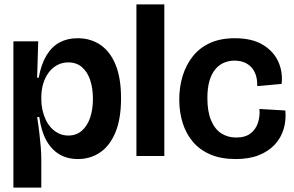

<svg xmlns="http://www.w3.org/2000/svg" viewBox="-20 -710 1338 874"><path d="M41 144V-314V-522H154L149 -356H156Q168 -419 192 -458.5Q216 -498 251.5 -517Q287 -536 333 -536Q393 -536 437.5 -505.5Q482 -475 506.5 -414.5Q531 -354 531 -263Q531 -169 505.5 -107.5Q480 -46 435.5 -16Q391 14 335 14Q286 14 249.5 -8Q213 -30 190 -72.5Q167 -115 159 -177H149Q155 -140 159 -106Q163 -72 165.5 -41.5Q168 -11 168 16V144ZM291 -93Q327 -93 352 -114.5Q377 -136 390 -173.5Q403 -211 403 -260Q403 -308 390.5 -345.5Q378 -383 353 -404.5Q328 -426 291 -426Q263 -426 240 -413.5Q217 -401 201 -379Q185 -357 176.5 -328.5Q168 -300 168 -267V-258Q168 -234 173 -210.5Q178 -187 188 -165.5Q198 -144 213 -128Q228 -112 247.5 -102.5Q267 -93 291 -93Z M601 0V-690H728V0Z M1053 14Q987 14 938.5 -6.5Q890 -27 858.5 -64Q827 -101 811.5 -150.5Q796 -200 796 -257Q796 -314 811.5 -364.5Q827 -415 858 -454Q889 -493 936.5 -514.5Q984 -536 1049 -536Q1127 -536 1176 -506.5Q1225 -477 1246.5 -430Q1268 -383 1262 -328L1151 -318Q1152 -356 1139 -382Q1126 -408 1102.5 -421Q1079 -434 1048 -434Q1022 -434 999.5 -424.5Q977 -415 960 -394.5Q943 -374 933.5 -342Q924 -310 924 -263Q924 -203 940.5 -163Q957 -123 986.5 -103.5Q1016 -84 1055 -84Q1097 -84 1121 -103Q1145 -122 1154.5 -152Q1164 -182 1161 -214L1279 -207Q1283 -162 1271 -122Q1259 -82 1230.5 -51.5Q1202 -21 1158 -3.5Q1114 14 1053 14Z"/></svg>

Font: Bricolage Grotesque 96pt ExtraBold 96pt SemiBold
Style: Regular
Weight: 600
Version: Version 1.001;gftools[0.9.33.dev8+g029e19f]